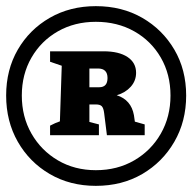

<svg xmlns="http://www.w3.org/2000/svg" viewBox="-27 -787 626 625"><path d="M285 -182Q201 -182 135 -220.5Q69 -259 31 -325.5Q-7 -392 -7 -476Q-7 -560 31 -625.5Q69 -691 135 -729Q201 -767 285 -767Q370 -767 436 -729Q502 -691 540.5 -625.5Q579 -560 579 -476Q579 -392 540.5 -325.5Q502 -259 436 -220.5Q370 -182 285 -182ZM285 -233Q355 -233 410 -265Q465 -297 496.5 -352Q528 -407 528 -476Q528 -545 496.5 -599.5Q465 -654 410 -685Q355 -716 285 -716Q216 -716 161.5 -685Q107 -654 75.5 -599.5Q44 -545 44 -476Q44 -407 75.5 -352Q107 -297 161.5 -265Q216 -233 285 -233ZM136 -347V-378Q153 -387 168 -392L174 -573L136 -586V-620H310Q360 -620 388 -601.5Q416 -583 416 -550Q416 -524 398.5 -504.5Q381 -485 353 -477Q400 -462 409 -412L412 -391L444 -382V-347H321L312 -419Q310 -435 304.5 -441Q299 -447 285 -447H264V-390L295 -382V-347ZM292 -564H264V-503H296Q323 -503 323 -533Q323 -564 292 -564Z"/></svg>

Font: Piazzolla Black
Style: Regular
Weight: 900
Designer: Juan Pablo del Peral
Foundry: Huerta Tipografica
Version: Version 1.330